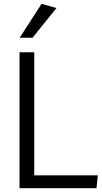

<svg xmlns="http://www.w3.org/2000/svg" viewBox="-20 -983 531 1003"><path d="M82 0V-710H159V-67H491L484 0ZM83 -786 197 -963 275 -941 150 -786Z"/></svg>

Font: LivvicRegular
Style: Regular
Weight: 400
Designer: Jacques Le Bailly, Baron von Fonthausen
Version: Version 1.001; ttfautohint (v1.8.2)